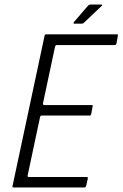

<svg xmlns="http://www.w3.org/2000/svg" viewBox="-20 -824 539 844"><path d="M40 0Q37 0 35.5 -1.5Q34 -3 35 -6L176 -667Q176 -673 183 -673H494Q498 -673 498.5 -672Q499 -671 498 -666L492 -633Q490 -629 489 -627.5Q488 -626 484 -626H230Q226 -626 224.5 -624Q223 -622 222 -619L169 -370Q168 -367 170 -364.5Q172 -362 175 -362H382Q387 -362 387.5 -361Q388 -360 387 -355L381 -323Q380 -319 378.5 -317.5Q377 -316 373 -316H164Q160 -316 158.5 -314.5Q157 -313 156 -309L102 -55Q101 -51 101.5 -48.5Q102 -46 108 -46H360Q365 -46 365.5 -45Q366 -44 366 -39L359 -8Q357 -3 355.5 -1.5Q354 0 350 0ZM340 -720H307Q303 -720 303 -722Q303 -724 305 -727L366 -798Q369 -801 371.5 -802.5Q374 -804 378 -804H425Q428 -804 429 -802Q430 -800 427 -798L350 -725Q347 -723 345 -721.5Q343 -720 340 -720Z"/></svg>

Font: Glory Thin Light
Style: Italic
Weight: 300
Italic angle: -12°
Version: Version 1.011